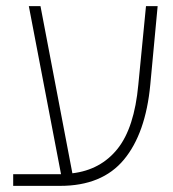

<svg xmlns="http://www.w3.org/2000/svg" viewBox="-20 -606 565 626"><path d="M23 0V-38H173Q176 -38 179 -38L74 -586H112L216 -41Q308 -52 363 -120.5Q418 -189 431 -330L456 -586H494L470 -330Q455 -171 384 -85.5Q313 0 176 0Z"/></svg>

Font: Noto Sans Hebrew SemiCondensed ExtraLight
Style: Regular
Weight: 200
Width: 4
Designer: Monotype Design Team
Foundry: Monotype Imaging Inc.
Version: Version 2.004; ttfautohint (v1.8.4.7-5d5b)